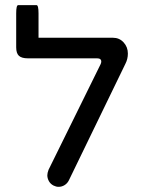

<svg xmlns="http://www.w3.org/2000/svg" viewBox="-20 -724 567 747"><path d="M164.1 -42Q164.1 -50.8 168.9 -63.5L371.1 -473.6Q374 -479.5 374 -484.4Q374 -497.1 357.4 -497.1H87.9Q64.5 -497.1 53.7 -506.8Q43 -516.6 43 -540V-671.9Q43 -704.1 50.8 -704.1H122.1Q129.9 -704.1 129.9 -671.9V-577.1H419.9Q444.3 -577.1 460.9 -559.1Q477.5 -541 477.5 -515.6Q477.5 -494.1 467.8 -475.6L248 -22.5Q242.2 -10.7 231.4 -3.9Q220.7 2.9 208 2.9Q198.2 2.9 188.5 -2Q176.8 -7.8 170.4 -19Q164.1 -30.3 164.1 -42Z"/></svg>

Font: YuPearl-Regular
Style: Regular
Weight: 400
Designer: Max Yao
Foundry: Max-Everyday
Version: Version 1.011; ttfautohint (v1.8.3)